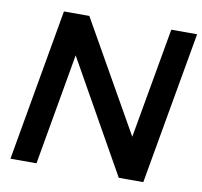

<svg xmlns="http://www.w3.org/2000/svg" viewBox="-78 -787 918 871"><g transform="rotate(10 380.5 -351.5)"><path d="M265 -700H148L25 0H145L235 -513L524 0H637L761 -703H642L552 -194Z"/></g></svg>

Font: Geom Medium
Style: Italic
Weight: 500
Italic angle: -10°
Version: Version 1.102